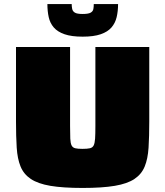

<svg xmlns="http://www.w3.org/2000/svg" viewBox="-20 -920 816 948"><path d="M388 8Q290 8 228.5 -2.5Q167 -13 132 -36.5Q97 -60 81.5 -98Q66 -136 62.5 -191Q59 -246 59 -320V-688H326V-298Q326 -258 327 -235.5Q328 -213 333.5 -202Q339 -191 351.5 -188Q364 -185 387 -185Q411 -185 424 -188Q437 -191 442.5 -202Q448 -213 449.5 -235.5Q451 -258 451 -298V-688H717V-320Q717 -246 713.5 -191Q710 -136 694.5 -98Q679 -60 644 -36.5Q609 -13 547 -2.5Q485 8 388 8ZM388 -739Q333 -739 298.5 -751Q264 -763 245.5 -784.5Q227 -806 220.5 -835.5Q214 -865 214 -900H334Q334 -887 336.5 -875.5Q339 -864 350 -857.5Q361 -851 388 -851Q416 -851 427.5 -857.5Q439 -864 441 -875.5Q443 -887 443 -900H563Q563 -865 556 -835.5Q549 -806 530.5 -784.5Q512 -763 477.5 -751Q443 -739 388 -739Z"/></svg>

Font: Saira Expanded Black
Style: Regular
Weight: 900
Width: 7
Designer: Hector Gatti with collaboration of the Omnibus-Type team
Foundry: Omnibus-Type
Version: Version 1.101